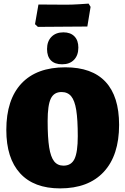

<svg xmlns="http://www.w3.org/2000/svg" viewBox="-20 -1032 695 1064"><path d="M15 -312Q15 -480 99 -569.5Q183 -659 342 -659Q490 -659 565 -578.5Q640 -498 640 -340Q640 -171 555 -79.5Q470 12 313 12Q168 12 91.5 -71.5Q15 -155 15 -312ZM411 -277Q411 -369 402.5 -422Q394 -475 374.5 -498.5Q355 -522 321 -522Q279 -522 261.5 -485.5Q244 -449 244 -361Q244 -269 252.5 -215.5Q261 -162 280 -138Q299 -114 332 -114Q375 -114 393 -151.5Q411 -189 411 -277ZM240.7 -760.2Q240.7 -802.9 265.2 -827.9Q289.6 -852.8 331.5 -852.8Q370.6 -852.8 392.4 -830.5Q414.2 -808.3 414.2 -768.2Q414.2 -725.5 390.2 -700.6Q366.2 -675.7 324.3 -675.7Q283.4 -675.7 262 -697.5Q240.7 -719.3 240.7 -760.2ZM174 -898 193 -1007 347 -1006Q378 -1006 418.5 -1008.5Q459 -1011 471 -1012L482 -994L464 -885L324 -884L190 -883Z"/></svg>

Font: Alegreya SC Black
Style: Regular
Weight: 900
Designer: Juan Pablo del Peral
Foundry: Huerta Tipografica
Version: Version 2.007; ttfautohint (v1.6)